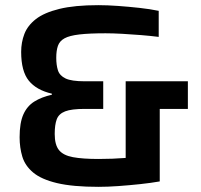

<svg xmlns="http://www.w3.org/2000/svg" viewBox="-20 -716 777 744"><path d="M362 8Q262 8 201 -6.5Q140 -21 108.5 -47.5Q77 -74 66.5 -109Q56 -144 56 -184Q56 -240 70.5 -272.5Q85 -305 113 -322.5Q141 -340 181 -349V-353Q121 -367 91.5 -403.5Q62 -440 62 -515Q62 -552 74.5 -584.5Q87 -617 119 -642Q151 -667 210 -681.5Q269 -696 361 -696Q396 -696 437.5 -693Q479 -690 520 -685.5Q561 -681 595 -674V-573Q564 -577 527 -580Q490 -583 453.5 -585Q417 -587 389 -587Q326 -587 287.5 -582.5Q249 -578 230 -567.5Q211 -557 204.5 -538.5Q198 -520 198 -492Q198 -464 204.5 -443.5Q211 -423 234 -412Q257 -401 308 -401H380V-294H308Q257 -294 232.5 -284.5Q208 -275 200 -254Q192 -233 192 -197Q192 -155 208.5 -134.5Q225 -114 262.5 -107Q300 -100 362 -100Q416 -100 467 -104V-401H708V-294H599V-13Q565 -7 523 -2.5Q481 2 439 5Q397 8 362 8Z"/></svg>

Font: Saira SemiBold
Style: Regular
Weight: 600
Designer: Hector Gatti with collaboration of the Omnibus-Type team
Foundry: Omnibus-Type
Version: Version 1.100; ttfautohint (v1.8.3)